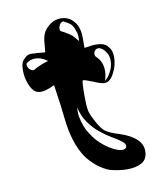

<svg xmlns="http://www.w3.org/2000/svg" viewBox="-70 -717 587 694"><g transform="rotate(-10 223.5 -369.5)"><path d="M202.1 -332C207 -310.5 214.8 -291 227.5 -273.4C240.2 -256.8 252.9 -242.2 266.6 -232.4C280.3 -220.7 293.9 -211.9 306.6 -204.1C320.3 -196.3 331.1 -189.5 339.8 -182.6C348.6 -175.8 352.5 -169.9 352.5 -165C352.5 -162.1 351.6 -160.2 350.6 -158.2C347.7 -154.3 343.8 -152.3 336.9 -152.3C327.1 -152.3 314.5 -156.2 300.8 -164.1C285.2 -171.9 271.5 -182.6 256.8 -196.3C242.2 -210 230.5 -227.5 218.8 -248C209 -269.5 202.1 -292 201.2 -314.5ZM301.8 -499C298.8 -502 296.9 -505.9 296.9 -510.7C296.9 -515.6 298.8 -520.5 301.8 -523.4C304.7 -527.3 309.6 -529.3 314.5 -529.3C324.2 -528.3 333 -522.5 340.8 -509.8C347.7 -502 350.6 -490.2 350.6 -475.6C350.6 -462.9 346.7 -449.2 339.8 -436.5C333 -423.8 326.2 -415 318.4 -409.2C322.3 -422.9 324.2 -434.6 324.2 -445.3C324.2 -467.8 316.4 -486.3 301.8 -499ZM83 -532.2C93.8 -532.2 105.5 -529.3 117.2 -522.5C122.1 -519.5 125 -516.6 127.9 -515.6C118.2 -512.7 109.4 -509.8 101.6 -506.8C93.8 -503.9 86.9 -500 82 -498C77.1 -494.1 73.2 -493.2 70.3 -492.2H68.4C63.5 -492.2 59.6 -495.1 54.7 -500C50.8 -504.9 48.8 -510.7 48.8 -515.6C48.8 -518.6 49.8 -521.5 52.7 -522.5C61.5 -529.3 72.3 -532.2 83 -532.2ZM192.4 -613.3C189.5 -614.3 188.5 -618.2 188.5 -623C188.5 -627.9 190.4 -633.8 193.4 -638.7C197.3 -643.6 201.2 -646.5 205.1 -646.5H208C209 -645.5 210.9 -644.5 212.9 -642.6C215.8 -642.6 219.7 -639.6 224.6 -636.7C229.5 -633.8 234.4 -629.9 237.3 -625C240.2 -620.1 244.1 -614.3 246.1 -605.5C250 -597.7 251 -588.9 251 -580.1V-575.2C251 -572.3 251 -569.3 250 -567.4C242.2 -577.1 235.4 -585 230.5 -589.8C224.6 -594.7 215.8 -600.6 204.1 -607.4ZM265.6 -574.2C265.6 -602.5 259.8 -623 246.1 -637.7C234.4 -652.3 217.8 -659.2 199.2 -659.2C186.5 -659.2 174.8 -656.2 164.1 -649.4C152.3 -641.6 143.6 -632.8 136.7 -622.1C130.9 -611.3 127 -597.7 126 -580.1L123 -547.9L91.8 -550.8C88.9 -550.8 85.9 -550.8 82 -550.8C79.1 -551.8 76.2 -551.8 75.2 -551.8C68.4 -551.8 62.5 -550.8 58.6 -548.8C55.7 -547.9 50.8 -543.9 45.9 -539.1C40 -533.2 36.1 -527.3 35.2 -521.5C33.2 -516.6 32.2 -507.8 32.2 -497.1C32.2 -482.4 34.2 -468.8 39.1 -454.1C43.9 -439.5 49.8 -428.7 57.6 -419.9C64.5 -413.1 73.2 -410.2 84 -410.2C92.8 -410.2 103.5 -413.1 116.2 -418L133.8 -425.8L139.6 -384.8C142.6 -367.2 146.5 -335.9 151.4 -292C158.2 -235.4 172.9 -190.4 195.3 -156.2C205.1 -141.6 217.8 -128.9 233.4 -115.2C249 -103.5 264.6 -93.8 279.3 -88.9C302.7 -83 323.2 -80.1 341.8 -80.1C363.3 -80.1 380.9 -84 395.5 -91.8C410.2 -100.6 417 -114.3 417 -134.8C417 -167 390.6 -192.4 337.9 -210C311.5 -217.8 293.9 -225.6 283.2 -234.4C273.4 -243.2 263.7 -257.8 252.9 -279.3C244.1 -295.9 239.3 -308.6 238.3 -317.4C236.3 -326.2 235.4 -343.8 235.4 -368.2C235.4 -403.3 236.3 -421.9 239.3 -424.8H241.2C245.1 -424.8 256.8 -420.9 276.4 -413.1C293.9 -405.3 306.6 -401.4 314.5 -401.4H315.4C328.1 -401.4 339.8 -410.2 349.6 -428.7C360.4 -448.2 365.2 -467.8 365.2 -488.3C365.2 -503.9 361.3 -517.6 351.6 -527.3C343.8 -539.1 329.1 -543.9 308.6 -543.9C301.8 -543.9 295.9 -543.9 292 -543L265.6 -539.1Z"/></g></svg>

Font: Puffy Slushy
Style: Regular
Weight: 400
Designer: Intuisi Creative
Foundry: Intuisi Creative
Version: Version 001.000